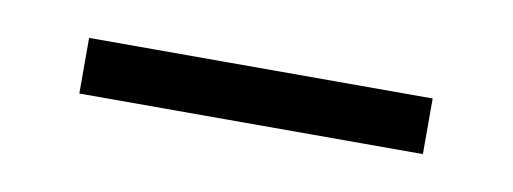

<svg xmlns="http://www.w3.org/2000/svg" viewBox="-24 -353 409 153"><g transform="rotate(10 180.0 -276.5)"><path d="M41 -299H319V-254H41Z"/></g></svg>

Font: Taviraj Light
Style: Regular
Weight: 300
Designer: Katatrad Team
Foundry: CadsonDemak
Version: Version 1.001